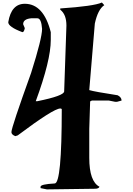

<svg xmlns="http://www.w3.org/2000/svg" viewBox="-20 -1458 1030 1486"><path d="M768.6 -1438.5Q707 -1410.2 446.3 -1392.6V-1382.8Q494.1 -1346.7 494.1 -1259.8L476.6 -751Q476.6 -716.8 269.5 -674.8H256.8Q373 -990.2 373 -1148.4V-1209Q317.4 -1428.7 171.9 -1428.7Q67.4 -1428.7 43.9 -1286.1Q43.9 -1250 153.3 -1209Q166 -1209 171.9 -1240.2L159.2 -1270.5Q159.2 -1310.5 220.7 -1316.4H269.5Q299.8 -1316.4 305.7 -1234.4Q305.7 -1162.1 220.7 -893.6Q68.4 -470.7 68.4 -435.5Q68.4 -416 98.6 -404.3L117.2 -410.2Q394.5 -618.2 446.3 -618.2H452.1L458 -613.3Q458 -38.1 403.3 -38.1Q293.9 -32.2 293.9 -12.7V-2L342.8 7.8L713.9 2.9Q744.1 2.9 750 -12.7Q670.9 -53.7 670.9 -236.3V-460.9L677.7 -674.8H683.6L689.5 -679.7H823.2L872.1 -669.9H884.8L920.9 -679.7Q920.9 -705.1 890.6 -720.7Q712.9 -748 670.9 -760.7L713.9 -1275.4Q737.3 -1384.8 787.1 -1418Z"/></svg>

Font: Elementary Gothic 
Style: Regular
Weight: 400
Designer: Bill Roach / W.K. Roach
Version: Version 1.00 April 18, 2012, initial release